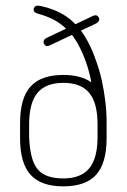

<svg xmlns="http://www.w3.org/2000/svg" viewBox="-20 -649 448 679"><path d="M320 -566Q331 -572 331 -581Q331 -586 327 -590.5Q323 -595 318 -595Q313 -595 307 -592L145 -515Q134 -510 134 -500Q134 -495 138 -490.5Q142 -486 147 -486Q151 -486 157 -489ZM303 -358Q265 -384 204 -384Q125 -384 88 -343Q51 -302 51 -214V-160Q51 -72 88 -31Q125 10 204 10Q283 10 320 -31Q357 -72 357 -160V-214Q357 -253 352.5 -290.5Q348 -328 340 -364.5Q332 -401 319 -436Q297 -500 265.5 -541.5Q234 -583 192 -604Q173 -614 148.5 -621.5Q124 -629 112 -629Q107 -629 103 -625Q99 -621 99 -615Q99 -610 102.5 -606.5Q106 -603 113 -601Q153 -590 179.5 -574Q206 -558 230 -531Q254 -503 274 -455.5Q294 -408 303 -358ZM325 -209V-165Q325 -89 295.5 -53.5Q266 -18 204 -18Q140 -18 113 -50.5Q86 -83 83 -165V-209Q83 -285 112.5 -320.5Q142 -356 204 -356Q266 -356 295.5 -320.5Q325 -285 325 -209Z"/></svg>

Font: Beiruti ExtraLight
Style: Regular
Weight: 250
Designer: Arlette Boutros
Foundry: Boutros
Version: Version 1.41